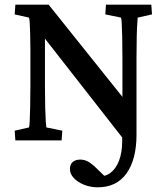

<svg xmlns="http://www.w3.org/2000/svg" viewBox="-20 -593 704 811"><path d="M392.6 198.2Q362.3 198.2 335.4 187.5Q308.6 176.8 292 159.2Q275.4 141.6 275.4 121.1Q275.4 101.6 287.1 91.3Q298.8 81.1 319.3 81.1Q334 81.1 347.7 87.4Q361.3 93.8 377.9 108.4L437.5 166L390.6 150.4Q421.9 155.3 445.8 137.7Q469.7 120.1 482.9 85.4Q496.1 50.8 496.1 2.9V-79.1L508.8 3.9L138.7 -469.7H169.9V-229.5Q169.9 -176.8 170.9 -139.2Q171.9 -101.6 173.3 -80.6Q174.8 -59.6 175.8 -54.7L243.2 -41L240.2 0H44.9L42 -41L102.5 -54.7Q104.5 -59.6 105.5 -81.1Q106.4 -102.5 107.4 -140.1Q108.4 -177.7 108.4 -229.5V-384.8Q108.4 -424.8 107.4 -452.6Q106.4 -480.5 105.5 -497.1Q104.5 -513.7 102.5 -518.6L42 -532.2L44.9 -573.2H185.5L521.5 -153.3H497.1V-349.6Q497.1 -404.3 496.1 -440.4Q495.1 -476.6 494.1 -495.6Q493.2 -514.6 491.2 -518.6L424.8 -532.2L427.7 -573.2H619.1L622.1 -532.2L561.5 -518.6Q561.5 -514.6 560.1 -496.1Q558.6 -477.5 557.6 -440.9Q556.6 -404.3 556.6 -349.6V-24.4Q556.6 80.1 514.6 139.2Q472.7 198.2 392.6 198.2Z"/></svg>

Font: Crimson Pro Medium
Style: Regular
Weight: 500
Designer: Jacques Le Bailly
Foundry: Baron von Fonthausen
Version: Version 1.003